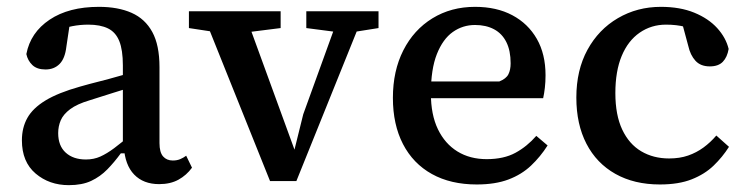

<svg xmlns="http://www.w3.org/2000/svg" viewBox="-20 -526 2184 561"><path d="M181 15Q124 15 84 -19Q44 -53 44 -116Q44 -153 60 -181.5Q76 -210 113 -232.5Q150 -255 214 -273Q242 -281 270 -288Q298 -295 325.5 -303Q353 -311 381 -318V-276Q346 -266 311.5 -255Q277 -244 242 -233Q205 -222 185 -207Q165 -192 157.5 -174.5Q150 -157 150 -137Q150 -100 172 -80Q194 -60 231 -60Q254 -60 273 -68.5Q292 -77 313.5 -93Q335 -109 364 -134L370 -78H333Q314 -52 293.5 -31Q273 -10 246.5 2.5Q220 15 181 15ZM445 12Q399 12 372 -16Q345 -44 342 -97L339 -99V-335Q339 -380 328.5 -406Q318 -432 295.5 -443Q273 -454 238 -454Q214 -454 191 -449.5Q168 -445 144 -435L187 -477L174 -390Q170 -355 154 -339Q138 -323 113 -323Q88 -323 74.5 -336Q61 -349 57 -368Q69 -431 125 -468.5Q181 -506 269 -506Q325 -506 364.5 -488.5Q404 -471 425 -432.5Q446 -394 446 -330V-108Q446 -81 456.5 -69Q467 -57 485 -57Q497 -57 506.5 -61Q516 -65 524 -71L541 -36Q525 -14 501.5 -1Q478 12 445 12Z M769 3 570 -493H693L844 -79H838L866 -192L975 -493H1046L846 3ZM532 -444V-493H800V-444L689 -430H624ZM875 -444V-493H1086V-444L1004 -431H975Z M1373 13Q1297 13 1242 -17.5Q1187 -48 1157.5 -105Q1128 -162 1128 -240Q1128 -319 1158.5 -379Q1189 -439 1243.5 -472.5Q1298 -506 1368 -506Q1431 -506 1477 -481.5Q1523 -457 1548.5 -412.5Q1574 -368 1574 -306Q1574 -287 1572 -269.5Q1570 -252 1567 -239H1193V-288H1439Q1459 -296 1465.5 -309Q1472 -322 1472 -341Q1472 -378 1459.5 -403Q1447 -428 1423.5 -440.5Q1400 -453 1368 -453Q1332 -453 1303 -432.5Q1274 -412 1256.5 -368Q1239 -324 1239 -253Q1239 -191 1259.5 -148.5Q1280 -106 1316.5 -83.5Q1353 -61 1402 -61Q1452 -61 1486 -79.5Q1520 -98 1547 -129L1580 -101Q1559 -68 1531.5 -42Q1504 -16 1465.5 -1.5Q1427 13 1373 13Z M1908 13Q1833 13 1778 -18Q1723 -49 1693.5 -106Q1664 -163 1664 -241Q1664 -321 1696.5 -380.5Q1729 -440 1785.5 -473Q1842 -506 1911 -506Q1967 -506 2008.5 -489Q2050 -472 2075.5 -444Q2101 -416 2109 -383Q2105 -359 2092 -345.5Q2079 -332 2054 -332Q2027 -332 2012 -348.5Q1997 -365 1991 -392L1967 -481L2029 -430Q2007 -441 1982 -447.5Q1957 -454 1926 -454Q1883 -454 1849 -430.5Q1815 -407 1796.5 -362.5Q1778 -318 1778 -254Q1778 -190 1798 -147.5Q1818 -105 1853.5 -84Q1889 -63 1935 -63Q1966 -63 1990.5 -71.5Q2015 -80 2035.5 -95Q2056 -110 2073 -130L2110 -97Q2091 -67 2065 -42Q2039 -17 2001 -2Q1963 13 1908 13Z"/></svg>

Font: Source Serif 4 Medium
Style: Regular
Weight: 500
Designer: Frank Grießhammer
Foundry: Adobe Systems Incorporated
Version: Version 4.004;hotconv 1.0.116;makeotfexe 2.5.65601